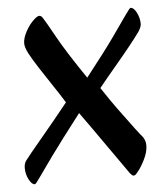

<svg xmlns="http://www.w3.org/2000/svg" viewBox="-44 -564 522 616"><g transform="rotate(-5 217.0 -255.5)"><path d="M44 13Q34 13 25 -4.5Q16 -22 16 -41Q16 -55 22 -64Q27 -71 42.5 -90Q58 -109 79.5 -134.5Q101 -160 123.5 -187.5Q146 -215 166 -240Q152 -263 130.5 -295Q109 -327 89 -358Q69 -389 59 -408Q49 -428 49 -440Q49 -457 61 -479Q73 -501 89 -515Q99 -524 105 -524Q111 -524 116 -516Q124 -504 152.5 -452.5Q181 -401 241 -313Q301 -389 334 -435.5Q367 -482 381.5 -503Q396 -524 399 -524Q409 -524 418 -506.5Q427 -489 427 -470Q427 -460 417 -445Q405 -428 382.5 -400Q360 -372 332.5 -339.5Q305 -307 280 -276Q291 -259 308 -234.5Q325 -210 344 -184.5Q363 -159 378.5 -138Q394 -117 403 -107Q406 -102 408.5 -95.5Q411 -89 411 -80Q411 -59 398.5 -34Q386 -9 375 3Q368 13 363 13Q359 13 357 11Q355 9 351 5Q345 -4 326.5 -30Q308 -56 285 -89Q262 -122 240 -153Q218 -184 205 -202Q141 -119 107 -72Q73 -25 60 -6Q47 13 44 13Z"/></g></svg>

Font: BriemHand
Style: Regular
Weight: 400
Designer: Gunnlaugur SE Briem, Eben Sorkin
Foundry: Sorkin Type
Version: Version 1.001; ttfautohint (v1.8.4.7-5d5b)